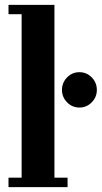

<svg xmlns="http://www.w3.org/2000/svg" viewBox="-20 -770 418 790"><path d="M15 0V-39H69V-711.5H15V-750H204V-39H258V0ZM306.5 -327.5Q277 -327.5 256 -349Q235 -370.5 235 -400Q235 -430 256 -451.5Q277 -473 306.5 -473Q336.5 -473 357.5 -451.5Q378.5 -430 378.5 -400Q378.5 -370.5 357.5 -349Q336.5 -327.5 306.5 -327.5Z"/></svg>

Font: Imbue Thin 10pt ExtraBold
Style: Regular
Weight: 800
Version: Version 1.102